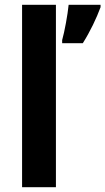

<svg xmlns="http://www.w3.org/2000/svg" viewBox="-20 -780 439 800"><path d="M213 0V-760H72V0ZM399 -750V-760H266C262 -719 249 -648 239 -613V-600H325C356 -649 382 -704 399 -750Z"/></svg>

Font: Noto Sans Sinhala UI SemiCondensed
Style: Bold
Weight: 700
Width: 4
Designer: Jelle Bosma - Monotype Design Team
Foundry: Monotype Imaging Inc.
Version: Version 2.006